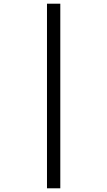

<svg xmlns="http://www.w3.org/2000/svg" viewBox="-20 -852 580 1038"><path d="M234 -832H306V166H234Z"/></svg>

Font: hexhindi15
Style: Regular
Weight: 400
Designer: Jelle Bosma - Monotype Design Team
Foundry: Monotype Imaging Inc.
Version: Version 2.006